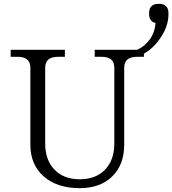

<svg xmlns="http://www.w3.org/2000/svg" viewBox="-20 -958 892 994"><path d="M393.1 16.1Q275.4 16.1 206.3 -44.7Q137.2 -105.5 137.2 -209V-606Q137.2 -636.2 120.4 -650.1Q103.5 -664.1 67.9 -664.1H35.2V-700.2H315.9V-664.1H283.2Q247.6 -664.1 230.7 -650.1Q213.9 -636.2 213.9 -606V-214.8Q213.9 -129.4 262.2 -79.6Q310.5 -29.8 393.1 -29.8Q475.6 -29.8 523.7 -79.6Q571.8 -129.4 571.8 -214.8V-606Q571.8 -636.2 555.2 -650.1Q538.6 -664.1 502.9 -664.1H470.2V-700.2H689.9Q727.5 -716.3 754.6 -752.9Q781.7 -789.6 785.2 -838.9Q752 -846.7 752 -884.8V-891.1Q752 -913.6 764.2 -925.8Q776.4 -938 798.8 -938H805.2Q827.6 -938 839.8 -925.8Q852.1 -913.6 852.1 -891.1V-884.8Q852.1 -823.7 813.5 -765.9Q774.9 -708 725.1 -680.2V-664.1H691.9Q656.2 -664.1 639.6 -650.1Q623 -636.2 623 -606V-209Q623 -105.5 561 -44.7Q499 16.1 393.1 16.1Z"/></svg>

Font: LT Superior Serif
Style: Regular
Weight: 400
Designer: Daniel Lyons
Foundry: LyonsType
Version: Version 2.120;FEAKit 1.0